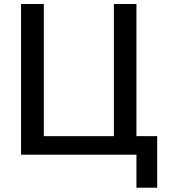

<svg xmlns="http://www.w3.org/2000/svg" viewBox="-20 -750 823 931"><path d="M82 0V-730.5H192.4V-89.8H532.2V-730.5H641.6V-89.8H742.2V160.2H641.6V0Z"/></svg>

Font: GenEi M Gothic v2 Medium
Style: Regular
Weight: 500
Version: Version 2.0